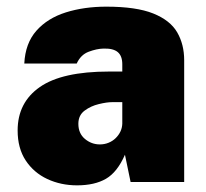

<svg xmlns="http://www.w3.org/2000/svg" viewBox="-20 -547 618 577"><path d="M211.5 10Q163 10 122.2 -9Q81.5 -28 57.2 -64.8Q33 -101.5 33 -155Q33 -239 99.8 -285.5Q166.5 -332 307.5 -332H347.5V-354Q347.5 -379 333.8 -390.5Q320 -402 290.5 -401Q270.5 -400.5 246.5 -391.5Q222.5 -382.5 210.5 -356H53Q56 -417 89.5 -454.8Q123 -492.5 178 -509.8Q233 -527 299.5 -527Q389.5 -527 440.5 -506.5Q491.5 -486 512.5 -449.8Q533.5 -413.5 533.5 -366V0H372.5L355.5 -82Q332.5 -29.5 298.5 -9.8Q264.5 10 211.5 10ZM280 -113Q294 -113 306.2 -118Q318.5 -123 327.5 -131.8Q336.5 -140.5 341.8 -151.5Q347 -162.5 347.5 -175V-240H316.5Q301 -240 277 -234.2Q253 -228.5 234.2 -214.5Q215.5 -200.5 215.5 -175Q215.5 -146 235.2 -129.5Q255 -113 280 -113Z"/></svg>

Font: Public Sans Thin Black
Style: Regular
Weight: 900
Version: Version 2.001